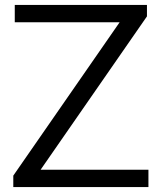

<svg xmlns="http://www.w3.org/2000/svg" viewBox="-20 -760 657 780"><path d="M34 0V-46.5L466 -669.5H40V-740H577V-693.5L145 -70.5H583V0Z"/></svg>

Font: Encode Sans SemiExpanded SemiExpanded
Style: Regular
Weight: 400
Width: 6
Designer: Multiple Designers
Foundry: Impallari Type
Version: Version 3.000; ttfautohint (v1.8.3) -l 8 -r 50 -G 200 -x 14 